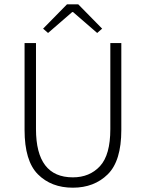

<svg xmlns="http://www.w3.org/2000/svg" viewBox="-20 -859 676 891"><path d="M203 -706 180 -726 291 -839H343L454 -726L431 -706L319 -803H315ZM318 12Q218 12 156 -50Q94 -112 94 -256V-659H147V-260Q147 -36 318 -36Q396 -36 444 -88Q492 -140 492 -260V-659H543V-256Q543 -112 480 -50Q417 12 318 12Z"/></svg>

Font: Assistant Light
Style: Regular
Weight: 300
Designer: Hebrew By Ben Nathan, Latin by Paul Hunt
Version: Version 2.001;PS 002.001;hotconv 1.0.88;makeotf.lib2.5.64775